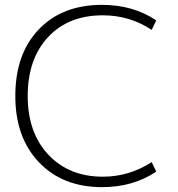

<svg xmlns="http://www.w3.org/2000/svg" viewBox="-20 -760 731 790"><path d="M403 -33Q512 -33 604 -93L623 -54Q528 10 400 10Q238 10 140.5 -92Q43 -194 43 -365Q43 -538 139.5 -639Q236 -740 400 -740Q528 -740 623 -676L604 -637Q514 -697 403 -697Q261 -697 177.5 -607Q94 -517 94 -365Q94 -214 179 -123.5Q264 -33 403 -33Z"/></svg>

Font: Mplus 1p Light
Style: Regular
Weight: 300
Version: Version 1.061